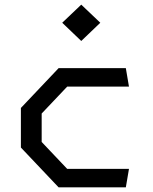

<svg xmlns="http://www.w3.org/2000/svg" viewBox="-20 -807 660 827"><path d="M232.5 0H522L535.5 -79.5H269.5L159.5 -195.5V-318L269.5 -434H535.5L522 -513.5H232.5L70 -342V-171.5ZM330 -630.5 412 -709 330 -787 248 -709Z"/></svg>

Font: Monaspace Krypton
Style: Regular
Weight: 400
Designer: Riley Cran & the Lettermatic Team
Foundry: Lettermatic
Version: Version 1.200 (Monaspace Krypton)